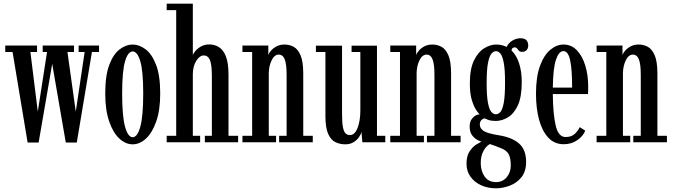

<svg xmlns="http://www.w3.org/2000/svg" viewBox="-20 -770 3640 1039"><path d="M129.5 1.5 48 -488.5H8.5V-523.5H180.5V-488.5H144.5L184.5 -166L234.5 -488.5H211V-523.5H380.5V-488.5H345L390 -166L438 -488.5H405.5V-523.5H516V-488.5H477.5L395.5 1.5H336L262.5 -424.5L189 1.5Z M698 11Q659.5 11 625.8 -20.2Q592 -51.5 570.8 -112.8Q549.5 -174 549.5 -263.5Q549.5 -361.5 571.5 -419.5Q593.5 -477.5 627.8 -503.2Q662 -529 698 -529Q733.5 -529 767.8 -503.2Q802 -477.5 824.5 -419.5Q847 -361.5 847 -263.5Q847 -174 825.5 -112.8Q804 -51.5 770 -20.2Q736 11 698 11ZM698 -27.5Q723.5 -27.5 739.2 -84Q755 -140.5 755 -263.5Q755 -385.5 739.2 -438.5Q723.5 -491.5 698 -491.5Q672.5 -491.5 656.8 -438.5Q641 -385.5 641 -263.5Q641 -140.5 656.8 -84Q672.5 -27.5 698 -27.5Z M882 0V-35H933.5V-715H882V-750H1023.5V-472Q1024.5 -477.5 1035.2 -491.5Q1046 -505.5 1065.8 -517.5Q1085.5 -529.5 1113 -529.5Q1140.5 -529.5 1164 -515.5Q1187.5 -501.5 1202 -466Q1216.5 -430.5 1216.5 -366.5V-35H1268.5V0H1088.5V-35H1126.5V-358Q1126.5 -420.5 1116 -445.2Q1105.5 -470 1083 -470Q1060.5 -470 1042.5 -441.5Q1024.5 -413 1023.5 -372V-35H1063V0Z M1292 0V-35H1344.5V-488.5H1292V-523.5H1432V-471Q1434 -481 1445.2 -494.5Q1456.5 -508 1475.2 -518.5Q1494 -529 1520 -529Q1546 -529 1569 -516.8Q1592 -504.5 1606.5 -470.5Q1621 -436.5 1621 -371.5V-35H1672.5V0H1490.5V-35H1531V-365.5Q1531 -423 1520.8 -448.8Q1510.5 -474.5 1488.5 -474.5Q1465 -474.5 1450 -443.8Q1435 -413 1434.5 -374V-35H1474V0Z M1848.5 11Q1819.5 11 1795 -0.8Q1770.5 -12.5 1755.8 -45.5Q1741 -78.5 1741 -142V-488.5H1689.5V-523H1831V-151.5Q1831 -105 1836 -80.5Q1841 -56 1850.8 -47.5Q1860.5 -39 1874 -39Q1899.5 -39 1914.8 -77.2Q1930 -115.5 1930 -173.5V-488.5H1882.5V-523H2020V-35H2065V0H1941L1936 -56.5Q1933.5 -43.5 1922.8 -27.8Q1912 -12 1893.2 -0.5Q1874.5 11 1848.5 11Z M2092 0V-35H2144.5V-488.5H2092V-523.5H2232V-471Q2234 -481 2245.2 -494.5Q2256.5 -508 2275.2 -518.5Q2294 -529 2320 -529Q2346 -529 2369 -516.8Q2392 -504.5 2406.5 -470.5Q2421 -436.5 2421 -371.5V-35H2472.5V0H2290.5V-35H2331V-365.5Q2331 -423 2320.8 -448.8Q2310.5 -474.5 2288.5 -474.5Q2265 -474.5 2250 -443.8Q2235 -413 2234.5 -374V-35H2274V0Z M2664 249Q2619.5 249 2583.5 232.5Q2547.5 216 2526 186.2Q2504.5 156.5 2504.5 116Q2504.5 73 2521.8 48Q2539 23 2558.8 11.2Q2578.5 -0.5 2585.5 -3.5Q2580 -4.5 2564.5 -12.2Q2549 -20 2535.2 -37.5Q2521.5 -55 2521.5 -85.5Q2521.5 -114 2536.5 -130.5Q2551.5 -147 2566 -150Q2572.5 -151.5 2575.5 -151.5Q2569.5 -156 2556.8 -174.8Q2544 -193.5 2533.2 -228.8Q2522.5 -264 2522.5 -318Q2522.5 -397 2545 -443Q2567.5 -489 2600.5 -509Q2633.5 -529 2665 -529Q2696 -529 2721.5 -516Q2732 -538 2753 -550.5Q2774 -563 2796 -563Q2819.5 -563 2829 -552Q2838.5 -541 2838.5 -524Q2838.5 -508 2829.5 -498.8Q2820.5 -489.5 2806.5 -489.5Q2793.5 -489.5 2788 -495.5Q2782.5 -501.5 2778.2 -507.5Q2774 -513.5 2764.5 -513.5Q2750 -513.5 2748 -497Q2775 -471 2789.2 -427Q2803.5 -383 2803.5 -325.5Q2803.5 -244.5 2781.8 -198.8Q2760 -153 2727.5 -134.2Q2695 -115.5 2663 -115.5Q2637.5 -115.5 2622.5 -121.2Q2607.5 -127 2604.5 -128.5Q2602.5 -129 2602 -129Q2593.5 -129 2585 -120Q2576.5 -111 2576.5 -96Q2576.5 -74.5 2598 -61Q2619.5 -47.5 2679.5 -38Q2751.5 -26.5 2789.2 7Q2827 40.5 2827 106Q2827 158.5 2801 190Q2775 221.5 2737.2 235.2Q2699.5 249 2664 249ZM2663 -151.5Q2676.5 -151.5 2687.8 -164Q2699 -176.5 2706 -213.2Q2713 -250 2713 -323.5Q2713 -394 2706 -430.5Q2699 -467 2688 -480Q2677 -493 2664 -493Q2651 -493 2639.5 -479.8Q2628 -466.5 2620.8 -429.8Q2613.5 -393 2613.5 -321Q2613.5 -248.5 2620.8 -212.2Q2628 -176 2639.5 -163.8Q2651 -151.5 2663 -151.5ZM2664 215.5Q2700 215.5 2722 189.2Q2744 163 2744 125.5Q2744 83.5 2731.8 62.8Q2719.5 42 2687.5 30.5Q2672.5 24 2655.5 18Q2638.5 12 2631 9.5Q2610.5 20.5 2596 47.2Q2581.5 74 2581.5 113Q2581.5 155 2602.5 185.2Q2623.5 215.5 2664 215.5Z M3030.5 10.5Q2980.5 10.5 2947.2 -25Q2914 -60.5 2897.2 -122.2Q2880.5 -184 2880.5 -263Q2880.5 -354.5 2902.2 -413.5Q2924 -472.5 2958.2 -500.8Q2992.5 -529 3029 -529Q3072.5 -529 3102.2 -497.5Q3132 -466 3147.5 -414.5Q3163 -363 3163 -302.5Q3163 -292 3162.8 -281.8Q3162.5 -271.5 3162 -261H2971.5Q2972.5 -153.5 2987 -91Q3001.5 -28.5 3040.5 -28.5Q3073 -28.5 3091.2 -46.2Q3109.5 -64 3117 -82L3147 -63Q3137 -35 3105 -12.2Q3073 10.5 3030.5 10.5ZM3029 -493.5Q3004.5 -493.5 2988.8 -447.5Q2973 -401.5 2971.5 -296H3076Q3076 -395.5 3065.2 -444.5Q3054.5 -493.5 3029 -493.5Z M3208.5 0V-35H3261V-488.5H3208.5V-523.5H3348.5V-471Q3350.5 -481 3361.8 -494.5Q3373 -508 3391.8 -518.5Q3410.5 -529 3436.5 -529Q3462.5 -529 3485.5 -516.8Q3508.5 -504.5 3523 -470.5Q3537.5 -436.5 3537.5 -371.5V-35H3589V0H3407V-35H3447.5V-365.5Q3447.5 -423 3437.2 -448.8Q3427 -474.5 3405 -474.5Q3381.5 -474.5 3366.5 -443.8Q3351.5 -413 3351 -374V-35H3390.5V0Z"/></svg>

Font: Imbue 10pt Medium
Style: Regular
Weight: 500
Designer: Tyler Finck
Foundry: Etcetera Type Company
Version: Version 1.102; ttfautohint (v1.8.3)